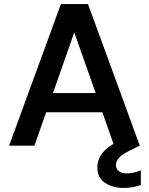

<svg xmlns="http://www.w3.org/2000/svg" viewBox="-20 -720 736 949"><path d="M25 0 281 -700H415L671 0H544L486 -165H208L150 0ZM347 -560 242 -260H453ZM591 209Q539 209 500 184.5Q461 160 461 106Q461 67 490 32Q519 -3 596 -37L644 -57L671 0L618 26Q582 44 567.5 60.5Q553 77 553 95Q553 115 567.5 126Q582 137 606 137Q639 137 676 122V195Q658 201 636 205Q614 209 591 209Z"/></svg>

Font: DM Sans SemiBold
Style: Regular
Weight: 600
Designer: Colophon Foundry, Jonny Pinhorn
Foundry: Colophon Foundry
Version: Version 4.004; ttfautohint (v1.8.4.7-5d5b)